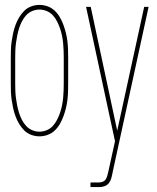

<svg xmlns="http://www.w3.org/2000/svg" viewBox="-20 -548 640 783"><path d="M141 8Q124 8 107.5 2Q91 -4 79 -16Q67 -28 58 -43Q49 -58 43 -74.5Q37 -91 33.5 -107.5Q30 -124 27.5 -141Q25 -158 24.5 -175.5Q24 -193 24 -210V-310Q24 -327 24.5 -344.5Q25 -362 27.5 -379Q30 -396 33.5 -412.5Q37 -429 43 -445.5Q49 -462 58 -477Q67 -492 79 -504Q91 -516 107.5 -522Q124 -528 141 -528Q158 -528 174.5 -522Q191 -516 203.5 -504Q216 -492 224.5 -477Q233 -462 239 -445.5Q245 -429 249 -412.5Q253 -396 255 -379Q257 -362 257.5 -344.5Q258 -327 258 -310V-210Q258 -193 257.5 -175.5Q257 -158 255 -141Q253 -124 249 -107.5Q245 -91 239 -74.5Q233 -58 224.5 -43Q216 -28 203.5 -16Q191 -4 174.5 2Q158 8 141 8ZM349 215V196H385Q393 196 400.5 192.5Q408 189 412 182Q416 175 418 167Q420 159 422 151L449 28L331 -520H350L458 -15L568 -520H586L439 156Q439 156 439 156Q439 156 439 156V157Q437 168 434 178.5Q431 189 424.5 198Q418 207 407 211Q396 215 385 215ZM141 -11Q156 -11 170.5 -17Q185 -23 195.5 -34.5Q206 -46 213 -60Q220 -74 225 -88.5Q230 -103 233 -118Q236 -133 237.5 -148.5Q239 -164 239.5 -179.5Q240 -195 240 -210V-310Q240 -325 239.5 -340.5Q239 -356 237.5 -371.5Q236 -387 233 -402Q230 -417 225 -431.5Q220 -446 213 -460Q206 -474 195.5 -485.5Q185 -497 170.5 -503Q156 -509 141 -509Q126 -509 111.5 -503Q97 -497 86.5 -485.5Q76 -474 69 -460Q62 -446 57.5 -431.5Q53 -417 50 -402Q47 -387 45 -371.5Q43 -356 42.5 -340.5Q42 -325 42 -310V-210Q42 -195 42.5 -179.5Q43 -164 45 -148.5Q47 -133 50 -118Q53 -103 57.5 -88.5Q62 -74 69 -60Q76 -46 86.5 -34.5Q97 -23 111.5 -17Q126 -11 141 -11Z"/></svg>

Font: Iosevka SS04 Thin Extended
Style: Regular
Weight: 100
Width: 7
Monospace: yes
Designer: Belleve Invis
Foundry: Belleve Invis
Version: Version 19.0.0; ttfautohint (v1.8.4)